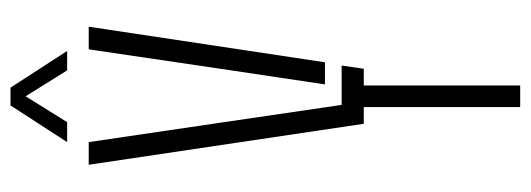

<svg xmlns="http://www.w3.org/2000/svg" viewBox="-334 -650 985 356"><g transform="rotate(-90 158.0 -472.5)"><path d="M137 0V-290H106L30 -800H72L108 -556L141 -331H214L208 -290H177V0ZM179 -362 208 -556 244 -800H286L220 -362ZM72 -840 140 -945H173L241 -840H205L157 -917L109 -840Z"/></g></svg>

Font: Big Shoulders Stencil Text Thin
Style: Regular
Weight: 100
Designer: Patric King
Foundry: XO Type Co
Version: Version 2.001